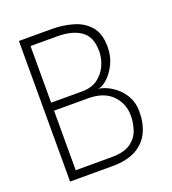

<svg xmlns="http://www.w3.org/2000/svg" viewBox="-123 -754 760 847"><g transform="rotate(-20 257.0 -330.0)"><path d="M61.5 -660H215.5Q268 -660 315 -646.2Q362 -632.5 391.2 -598.5Q420.5 -564.5 420.5 -502Q420.5 -458.5 403.2 -423Q386 -387.5 361.8 -365.5Q337.5 -343.5 317.5 -342Q333 -341 355.8 -331.2Q378.5 -321.5 401.2 -302.2Q424 -283 439.2 -253.8Q454.5 -224.5 454.5 -184.5Q454.5 -131 434.5 -89.2Q414.5 -47.5 371.8 -23.8Q329 0 260.5 0H61.5ZM102 -38.5H270.5Q328.5 -38.5 359.2 -59.8Q390 -81 401.5 -114.2Q413 -147.5 413 -182Q413 -239 374.2 -278.5Q335.5 -318 261 -318H102ZM102 -355.5H247.5Q293 -355.5 322 -377.5Q351 -399.5 365 -432Q379 -464.5 379 -496.5Q379 -565 338 -593.2Q297 -621.5 228.5 -621.5H102Z"/></g></svg>

Font: League Spartan Thin ExtraLight
Style: Regular
Weight: 250
Version: Version 2.002